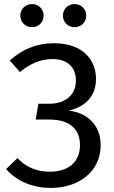

<svg xmlns="http://www.w3.org/2000/svg" viewBox="-20 -914 561 946"><path d="M10 -81C66 -18 145 12 230 12C372 12 476 -72 476 -198C476 -305 402 -360 318 -369C398 -387 453 -438 453 -525C453 -623 384 -701 245 -701C162 -701 91 -672 28 -616L78 -559C129 -601 181 -623 238 -623C321 -623 354 -575 354 -517C354 -446 302 -403 223 -403H169L156 -325H222C323 -325 374 -279 374 -199C374 -118 320 -68 225 -68C157 -68 106 -93 66 -135ZM347 -780C380 -780 405 -805 405 -837C405 -869 380 -894 347 -894C315 -894 290 -869 290 -837C290 -805 315 -780 347 -780ZM138 -780C170 -780 195 -805 195 -837C195 -869 170 -894 138 -894C105 -894 80 -869 80 -837C80 -805 105 -780 138 -780Z"/></svg>

Font: FiraGO Unicode
Style: Regular
Weight: 400
Designer: bBox Type
Foundry: bBox Type GmbH
Version: Version 1.001;PS 001.001;hotconv 1.0.88;makeotf.lib2.5.64775